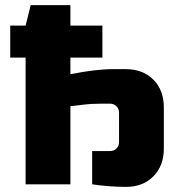

<svg xmlns="http://www.w3.org/2000/svg" viewBox="-20 -720 690 750"><path d="M255 -430Q352 -450 425 -450H470Q538 -450 579 -409Q620 -368 620 -300V-140Q620 -72 579 -31Q538 10 472.5 10Q407 10 340 0V-130H410Q425 -130 435 -140Q445 -150 445 -165V-280Q445 -295 435 -305Q425 -315 410 -315H375Q336 -315 305 -311Q274 -307 255 -305V0H80V-495H20V-620H80L100 -700H255V-620H380V-495H255Z"/></svg>

Font: Russo One
Style: Regular
Weight: 400
Designer: Jovanny lemonad
Foundry: Jovanny Lemonad
Version: Version 1.001